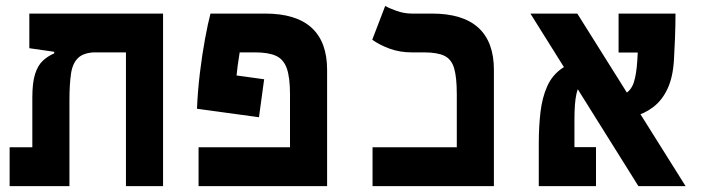

<svg xmlns="http://www.w3.org/2000/svg" viewBox="-20 -632 2384 652"><path d="M533.7 0H407.7V-585.9H533.7ZM164.1 -450.7V-485.8L310.5 -454.6Q266.6 -454.6 246.6 -436.5Q226.6 -418.5 221.2 -382.1Q215.8 -345.7 215.8 -291.5V0H89.8V-300.8Q89.8 -351.6 99.1 -380.6Q108.4 -409.7 125.2 -425.5Q142.1 -441.4 164.1 -450.7ZM533.2 -585.9V-454.1H178.7L79.6 -468.3V-585.9ZM180.7 -131.8V0H12.7V-131.8Z M1090.8 -131.8V0H654.3V-131.8ZM877 -362.8 859.4 -233.9 648.9 -262.7 676.3 -390.6ZM1090.8 -395V0H964.8V-311.5Q964.8 -369.1 953.9 -399.9Q942.9 -430.7 917.2 -442.4Q891.6 -454.1 846.7 -454.1H793.9Q786.6 -411.1 782 -364.5Q777.3 -317.9 773.9 -261.7L648.9 -262.7Q651.4 -322.8 658.9 -385Q666.5 -447.3 676.3 -500.2Q686 -553.2 694.8 -585.9H880.4Q985.4 -585.9 1038.1 -537.8Q1090.8 -489.7 1090.8 -395Z M1531.2 0V-312Q1531.2 -369.6 1522.2 -400.1Q1513.2 -430.7 1489.3 -442.4Q1465.3 -454.1 1420.4 -454.1H1378.9Q1337.4 -454.1 1303 -466.8Q1268.6 -479.5 1244.1 -497.1L1288.1 -611.8Q1299.3 -605 1325.4 -595.5Q1351.6 -585.9 1378.4 -585.9H1446.8Q1551.8 -585.9 1604.5 -537.8Q1657.2 -489.7 1657.2 -395V0ZM1245.1 0V-131.8H1657.2V0Z M2147.9 0 1781.2 -585.9H1940.4L2308.1 0ZM1858.9 0V-132.3H2003.9V0ZM1809.6 0Q1809.6 -15.1 1809.6 -54.2Q1809.6 -93.3 1809.6 -144.5Q1809.6 -201.7 1815.4 -251.5Q1821.3 -301.3 1838.4 -339.4Q1855.5 -377.4 1889.2 -400.4Q1922.9 -423.3 1979 -427.2L1991.7 -369.6Q1971.7 -366.2 1958 -354.7Q1944.3 -343.3 1937.5 -313.2Q1930.7 -283.2 1930.7 -224.1Q1930.7 -198.7 1930.7 -164.1Q1930.7 -129.4 1930.7 -94.7Q1930.7 -60.1 1930.7 -33.9Q1930.7 -7.8 1930.7 0ZM2047.9 -226.1 2043 -301.8Q2082.5 -301.8 2103.3 -314Q2124 -326.2 2132.6 -353Q2141.1 -379.9 2144 -424.3Q2146.5 -463.4 2148.7 -505.4Q2150.9 -547.4 2150.9 -585.9H2273.9Q2273.9 -547.4 2272.2 -503.2Q2270.5 -459 2268.6 -428.2Q2265.1 -369.6 2246.8 -330.6Q2228.5 -291.5 2198.5 -268.6Q2168.5 -245.6 2130.1 -235.8Q2091.8 -226.1 2047.9 -226.1ZM2080.6 -453.6V-585.9H2269.5L2235.4 -453.6Z"/></svg>

Font: Cascadia Mono
Style: Regular
Weight: 400
Monospace: yes
Designer: Aaron Bell
Foundry: Saja Typeworks
Version: Version 2404.023